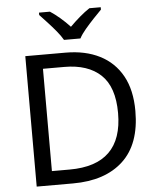

<svg xmlns="http://www.w3.org/2000/svg" viewBox="-61 -996 853 1047"><g transform="rotate(-5 365.0 -472.0)"><path d="M669 -364Q669 -183 570.5 -91.5Q472 0 296 0H97V-714H317Q425 -714 504 -674Q583 -634 626 -556.5Q669 -479 669 -364ZM574 -361Q574 -504 503.5 -570.5Q433 -637 304 -637H187V-77H284Q574 -77 574 -361ZM315 -784Q302 -807 280 -833.5Q258 -860 234 -886Q210 -912 192 -931V-944H252Q278 -927 306 -903Q334 -879 359 -852Q386 -879 414 -903Q442 -927 468 -944H530V-931Q511 -912 486.5 -886Q462 -860 439.5 -833.5Q417 -807 405 -784Z"/></g></svg>

Font: Noto Znamenny Musical Notation
Style: Regular
Weight: 400
Version: Version 1.003; ttfautohint (v1.8.4.7-5d5b)